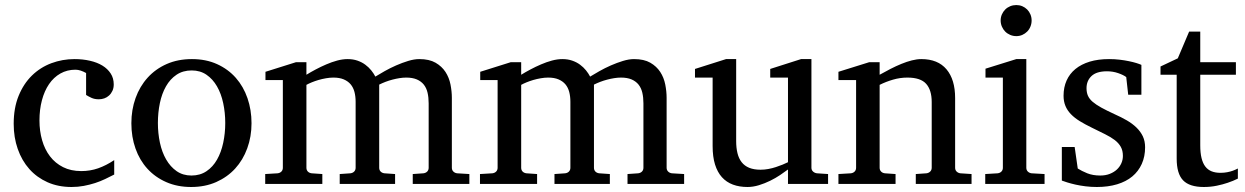

<svg xmlns="http://www.w3.org/2000/svg" viewBox="-20 -728 4927 760"><path d="M432.1 -37.1Q415 -28.3 396.2 -19.3Q377.4 -10.3 356.2 -3.4Q335 3.4 311.8 7.8Q288.6 12.2 263.2 12.2Q210.4 12.2 168.2 -6.6Q126 -25.4 96.2 -58.8Q66.4 -92.3 50.3 -138.2Q34.2 -184.1 34.2 -237.8Q34.2 -300.8 53.7 -348.6Q73.2 -396.5 106.4 -429Q139.6 -461.4 183.3 -477.8Q227.1 -494.1 274.9 -494.1Q307.6 -494.1 336.2 -487.5Q364.7 -481 385.5 -468.3Q406.2 -455.6 418.2 -437Q430.2 -418.5 430.2 -394Q430.2 -379.4 425 -368.4Q419.9 -357.4 411.6 -349.9Q403.3 -342.3 392.8 -338.6Q382.3 -335 371.1 -335Q354.5 -335 342.3 -340.6Q330.1 -346.2 320.8 -352.1V-439Q310.5 -444.8 299.6 -448.5Q288.6 -452.1 278.8 -452.1Q245.6 -452.1 219 -437Q192.4 -421.9 174.1 -395Q155.8 -368.2 146 -331.3Q136.2 -294.4 136.2 -251Q136.2 -209.5 146.7 -172.9Q157.2 -136.2 178 -109.1Q198.7 -82 229.7 -66.4Q260.7 -50.8 301.8 -50.8Q336.9 -50.8 368.4 -61.8Q399.9 -72.8 432.1 -94.2Z M871.6 -241.2Q871.6 -282.2 863.5 -319.8Q855.5 -357.4 838.9 -386.2Q822.3 -415 797.4 -432.1Q772.5 -449.2 738.8 -449.2Q704.1 -449.2 678.7 -432.1Q653.3 -415 637 -386.2Q620.6 -357.4 612.8 -319.8Q605 -282.2 605 -241.2Q605 -200.7 613 -163.1Q621.1 -125.5 637.7 -96.7Q654.3 -67.9 679.2 -50.5Q704.1 -33.2 737.8 -33.2Q772 -33.2 797.4 -50.3Q822.8 -67.4 839.1 -96.2Q855.5 -125 863.5 -162.6Q871.6 -200.2 871.6 -241.2ZM975.6 -240.2Q975.6 -187 958.7 -140.9Q941.9 -94.7 910.9 -60.8Q879.9 -26.9 835.7 -7.3Q791.5 12.2 736.8 12.2Q682.1 12.2 638.2 -7.1Q594.2 -26.4 563.5 -60.1Q532.7 -93.8 516.4 -139.9Q500 -186 500 -240.2Q500 -293.5 516.6 -339.8Q533.2 -386.2 564.5 -420.7Q595.7 -455.1 639.9 -474.6Q684.1 -494.1 739.7 -494.1Q795.4 -494.1 839.4 -474.1Q883.3 -454.1 913.6 -419.7Q943.8 -385.3 959.7 -339.1Q975.6 -293 975.6 -240.2Z M1613.8 0V-39.1L1655.8 -42Q1665 -43 1670.9 -48.8Q1676.8 -54.7 1676.8 -64V-318.8Q1676.8 -342.3 1672.4 -361.1Q1668 -379.9 1657.5 -393.1Q1647 -406.2 1629.9 -413.6Q1612.8 -420.9 1587.9 -420.9Q1575.2 -420.9 1561.3 -418.7Q1547.4 -416.5 1533.4 -412.8Q1519.5 -409.2 1506.1 -404.1Q1492.7 -398.9 1481 -393.1V-64Q1481 -54.7 1486.8 -48.8Q1492.7 -43 1502 -42L1543.9 -39.1V0H1324.7V-39.1L1366.7 -42Q1376 -43 1381.8 -48.8Q1387.7 -54.7 1387.7 -64V-325.2Q1387.7 -346.2 1383.1 -364Q1378.4 -381.8 1367.9 -394.3Q1357.4 -406.7 1340.6 -413.8Q1323.7 -420.9 1299.8 -420.9Q1285.6 -420.9 1270.3 -418.2Q1254.9 -415.5 1240.7 -411.4Q1226.6 -407.2 1214.1 -402.1Q1201.7 -397 1192.9 -392.1V-64Q1192.9 -54.7 1198.7 -48.8Q1204.6 -43 1213.9 -42L1255.9 -39.1V0H1029.8V-39.1L1078.6 -42Q1087.9 -43 1093.8 -48.8Q1099.6 -54.7 1099.6 -64V-411.1H1030.8V-443.8L1151.9 -481.9H1192.9V-432.1Q1209.5 -442.4 1229.7 -453.1Q1250 -463.9 1271.5 -473.1Q1293 -482.4 1314.7 -488.3Q1336.4 -494.1 1356 -494.1Q1377.4 -494.1 1395 -488Q1412.6 -481.9 1426 -471.9Q1439.5 -461.9 1449.5 -449.5Q1459.5 -437 1465.8 -424.8Q1481 -434.1 1502.4 -446.3Q1523.9 -458.5 1547.9 -469Q1571.8 -479.5 1595.7 -486.8Q1619.6 -494.1 1639.6 -494.1Q1679.2 -494.1 1704.1 -479.7Q1729 -465.3 1743.4 -443.1Q1757.8 -420.9 1763.2 -393.6Q1768.6 -366.2 1768.6 -340.8V-64Q1768.6 -54.7 1774.7 -48.8Q1780.8 -43 1789.6 -42L1837.9 -39.1V0Z M2463.9 0V-39.1L2505.9 -42Q2515.1 -43 2521 -48.8Q2526.9 -54.7 2526.9 -64V-318.8Q2526.9 -342.3 2522.5 -361.1Q2518.1 -379.9 2507.6 -393.1Q2497.1 -406.2 2480 -413.6Q2462.9 -420.9 2438 -420.9Q2425.3 -420.9 2411.4 -418.7Q2397.5 -416.5 2383.5 -412.8Q2369.6 -409.2 2356.2 -404.1Q2342.8 -398.9 2331.1 -393.1V-64Q2331.1 -54.7 2336.9 -48.8Q2342.8 -43 2352.1 -42L2394 -39.1V0H2174.8V-39.1L2216.8 -42Q2226.1 -43 2231.9 -48.8Q2237.8 -54.7 2237.8 -64V-325.2Q2237.8 -346.2 2233.2 -364Q2228.5 -381.8 2218 -394.3Q2207.5 -406.7 2190.7 -413.8Q2173.8 -420.9 2149.9 -420.9Q2135.7 -420.9 2120.4 -418.2Q2105 -415.5 2090.8 -411.4Q2076.7 -407.2 2064.2 -402.1Q2051.8 -397 2043 -392.1V-64Q2043 -54.7 2048.8 -48.8Q2054.7 -43 2064 -42L2106 -39.1V0H1879.9V-39.1L1928.7 -42Q1938 -43 1943.8 -48.8Q1949.7 -54.7 1949.7 -64V-411.1H1880.9V-443.8L2002 -481.9H2043V-432.1Q2059.6 -442.4 2079.8 -453.1Q2100.1 -463.9 2121.6 -473.1Q2143.1 -482.4 2164.8 -488.3Q2186.5 -494.1 2206.1 -494.1Q2227.5 -494.1 2245.1 -488Q2262.7 -481.9 2276.1 -471.9Q2289.6 -461.9 2299.6 -449.5Q2309.6 -437 2315.9 -424.8Q2331.1 -434.1 2352.5 -446.3Q2374 -458.5 2397.9 -469Q2421.9 -479.5 2445.8 -486.8Q2469.7 -494.1 2489.7 -494.1Q2529.3 -494.1 2554.2 -479.7Q2579.1 -465.3 2593.5 -443.1Q2607.9 -420.9 2613.3 -393.6Q2618.7 -366.2 2618.7 -340.8V-64Q2618.7 -54.7 2624.8 -48.8Q2630.9 -43 2639.6 -42L2688 -39.1V0Z M3099.1 0V-57.1Q3086.4 -47.4 3068.1 -35.2Q3049.8 -22.9 3028.6 -12.5Q3007.3 -2 2984.1 5.1Q2960.9 12.2 2939 12.2Q2906.7 12.2 2881.1 2.7Q2855.5 -6.8 2837.6 -26.6Q2819.8 -46.4 2810.3 -76.9Q2800.8 -107.4 2800.8 -149.9V-420.9H2731V-455.1L2854 -494.1H2894V-168.9Q2894 -142.6 2899.2 -121.6Q2904.3 -100.6 2915.8 -85.9Q2927.2 -71.3 2945.8 -63.7Q2964.4 -56.2 2990.7 -56.2Q3005.9 -56.2 3021.5 -59.1Q3037.1 -62 3051.3 -66.7Q3065.4 -71.3 3077.9 -76.4Q3090.3 -81.5 3099.1 -85.9V-420.9H3028.8V-455.1L3150.9 -494.1H3191.9V-64Q3191.9 -54.7 3198.5 -48.8Q3205.1 -43 3213.9 -42L3257.8 -39.1V0Z M3605 0V-39.1L3647 -42Q3655.8 -43 3661.9 -48.8Q3668 -54.7 3668 -64V-324.2Q3668 -371.6 3646 -396.2Q3624 -420.9 3571.8 -420.9Q3543 -420.9 3515.1 -412.8Q3487.3 -404.8 3461.9 -392.1V-64Q3461.9 -54.7 3467.8 -48.8Q3473.6 -43 3482.9 -42L3524.9 -39.1V0H3298.8V-39.1L3347.7 -42Q3356.9 -43 3362.8 -48.8Q3368.7 -54.7 3368.7 -64V-411.1H3298.8V-443.8L3420.9 -481.9H3461.9V-432.1Q3482.9 -443.8 3504.6 -455.1Q3526.4 -466.3 3547.9 -475.1Q3569.3 -483.9 3589.4 -489Q3609.4 -494.1 3627 -494.1Q3692.4 -494.1 3726.6 -453.6Q3760.7 -413.1 3760.7 -339.8V-64Q3760.7 -54.7 3766.8 -48.8Q3772.9 -43 3781.7 -42L3825.7 -39.1V0Z M3879.9 0V-39.1L3928.7 -42Q3938 -43 3943.8 -48.8Q3949.7 -54.7 3949.7 -64V-420.9H3880.9V-456.1L4002.9 -494.1H4042.5V-64Q4042.5 -54.7 4048.6 -48.8Q4054.7 -43 4063.5 -42L4114.7 -39.1V0ZM4063.5 -647Q4063.5 -634.3 4058.8 -622.8Q4054.2 -611.3 4045.9 -603Q4037.6 -594.7 4026.6 -589.8Q4015.6 -585 4002.9 -585Q3990.2 -585 3978.8 -589.8Q3967.3 -594.7 3959 -603Q3950.7 -611.3 3945.8 -622.8Q3940.9 -634.3 3940.9 -647Q3940.9 -659.7 3945.8 -670.9Q3950.7 -682.1 3959 -690.4Q3967.3 -698.7 3978.8 -703.4Q3990.2 -708 4002.9 -708Q4015.6 -708 4026.6 -703.4Q4037.6 -698.7 4045.9 -690.4Q4054.2 -682.1 4058.8 -670.9Q4063.5 -659.7 4063.5 -647Z M4512.7 -145Q4512.7 -108.4 4499.5 -79.1Q4486.3 -49.8 4461.9 -29.5Q4437.5 -9.3 4401.9 1.5Q4366.2 12.2 4321.8 12.2Q4298.8 12.2 4277.1 9.5Q4255.4 6.8 4237.1 2.7Q4218.8 -1.5 4204.6 -5.9Q4190.4 -10.3 4183.1 -13.2V-146H4233.9L4246.1 -61Q4261.2 -51.3 4283.4 -42.2Q4305.7 -33.2 4335 -33.2Q4356.4 -33.2 4373 -39.8Q4389.6 -46.4 4401.1 -57.1Q4412.6 -67.9 4418.7 -81.8Q4424.8 -95.7 4424.8 -110.8Q4424.8 -131.8 4416.5 -146.7Q4408.2 -161.6 4392.6 -173.6Q4377 -185.5 4354.2 -196.8Q4331.5 -208 4302.7 -222.2Q4275.4 -235.4 4254.4 -248.3Q4233.4 -261.2 4219 -276.1Q4204.6 -291 4197.3 -308.8Q4189.9 -326.7 4189.9 -349.1Q4189.9 -382.3 4201.9 -409.2Q4213.9 -436 4236.8 -454.8Q4259.8 -473.6 4293.2 -483.9Q4326.7 -494.1 4370.1 -494.1Q4392.1 -494.1 4412.1 -491.7Q4432.1 -489.3 4448.7 -485.8Q4465.3 -482.4 4478 -478.5Q4490.7 -474.6 4498 -471.2V-353H4445.8L4438 -422.9Q4427.2 -431.2 4406.2 -438.5Q4385.3 -445.8 4361.8 -445.8Q4320.3 -445.8 4300.5 -427Q4280.8 -408.2 4280.8 -378.9Q4280.8 -361.8 4286.4 -349.1Q4292 -336.4 4304.9 -325.2Q4317.9 -314 4339.1 -302.2Q4360.4 -290.5 4392.1 -275.9Q4418.5 -264.2 4440.4 -251.5Q4462.4 -238.8 4478.5 -223.1Q4494.6 -207.5 4503.7 -188.5Q4512.7 -169.4 4512.7 -145Z M4879.9 -21Q4861.3 -11.7 4839.4 -4.4Q4820.8 2 4796.4 7.1Q4772 12.2 4745.1 12.2Q4688.5 12.2 4663.1 -14.2Q4637.7 -40.5 4637.7 -100.1V-432.1H4573.7V-464.8L4642.1 -497.1L4687 -603H4731V-481.9H4872.1V-432.1H4731V-152.8Q4731 -123 4736.1 -102.3Q4741.2 -81.5 4751.2 -68.6Q4761.2 -55.7 4776.1 -49.8Q4791 -43.9 4811 -43.9Q4825.7 -43.9 4838.1 -46.4Q4850.6 -48.8 4859.9 -52.2Q4870.6 -56.2 4879.9 -61Z"/></svg>

Font: BabelStone Ogham Pictish
Style: Regular
Weight: 400
Designer: Andrew West
Foundry: BabelStone
Version: Version 1.02 March 14, 2022